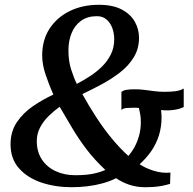

<svg xmlns="http://www.w3.org/2000/svg" viewBox="-20 -772 806 801"><path d="M278.5 9Q210.5 9 152.5 -10.5Q94.5 -30 59.2 -69.8Q24 -109.5 24 -170Q24 -223 50.2 -262Q76.5 -301 117.5 -329Q158.5 -357 202.5 -377.5Q185 -417 170.5 -459.8Q156 -502.5 156 -541Q156 -605.5 187 -652.8Q218 -700 271.2 -726Q324.5 -752 392 -752Q450.5 -752 487.5 -732.5Q524.5 -713 542.2 -681.8Q560 -650.5 560 -614.5Q560 -569 538.2 -533.2Q516.5 -497.5 481 -470Q445.5 -442.5 404 -420.2Q362.5 -398 323.5 -379.5Q351.5 -329 382 -282.2Q412.5 -235.5 445.8 -195Q479 -154.5 515.5 -121.5Q530.5 -138.5 542 -160Q553.5 -181.5 560.5 -207.2Q567.5 -233 567.5 -262.5Q567.5 -282 564.8 -296.2Q562 -310.5 559.5 -321.5Q553.5 -322.5 548.2 -322.5Q543 -322.5 535.5 -322.5Q520 -322.5 507.8 -321.5Q495.5 -320.5 486.5 -313.5V-388Q492.5 -394.5 506.5 -397Q520.5 -399.5 543 -399.5Q563.5 -399.5 582.8 -397Q602 -394.5 622.5 -391.8Q643 -389 666 -389Q693.5 -389 712.2 -391.5Q731 -394 746.5 -402.5V-325.5Q731.5 -318 713.2 -314.8Q695 -311.5 681 -311.5Q673.5 -311.5 666.2 -311.8Q659 -312 652 -313Q652.5 -307 653.2 -299.5Q654 -292 654 -283.5Q654 -242 642.8 -206.5Q631.5 -171 610.8 -141.2Q590 -111.5 562.5 -87Q586 -70.5 621.8 -59.5Q657.5 -48.5 691 -52L689.5 -5Q671.5 0.5 655.2 3.5Q639 6.5 621.8 7.8Q604.5 9 583.5 9Q550.5 9 520.2 -1Q490 -11 464.5 -28.5Q437 -15 406.5 -6.8Q376 1.5 343.8 5.2Q311.5 9 278.5 9ZM294.5 -41Q319.5 -41 342 -43.2Q364.5 -45.5 384.2 -50.8Q404 -56 419.5 -63Q373.5 -106.5 341.5 -148.5Q309.5 -190.5 283.2 -234.5Q257 -278.5 229 -326.5Q205 -309.5 183 -288Q161 -266.5 147.2 -240.2Q133.5 -214 133.5 -183Q133.5 -139 154.5 -107Q175.5 -75 212 -58Q248.5 -41 294.5 -41ZM300.5 -422Q328 -436.5 355.5 -454.2Q383 -472 405.8 -494.5Q428.5 -517 442.5 -545.2Q456.5 -573.5 456.5 -608.5Q456.5 -632.5 448.8 -654.2Q441 -676 425 -690.2Q409 -704.5 384.5 -704.5Q345 -704.5 318.5 -685.5Q292 -666.5 278.8 -634.2Q265.5 -602 265.5 -561.5Q265.5 -518.5 276.5 -483.2Q287.5 -448 300.5 -422Z"/></svg>

Font: Merriweather 24pt Medium
Style: Italic
Weight: 500
Italic angle: -7.8°
Version: Version 2.101